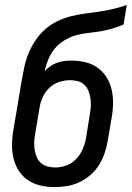

<svg xmlns="http://www.w3.org/2000/svg" viewBox="-20 -755 540 783"><path d="M204 8Q175 8 147 2Q119 -4 96 -19Q73 -34 58 -56.5Q43 -79 36 -106Q29 -133 29 -162Q29 -191 34 -221L68 -424Q73 -453 79 -481Q85 -509 96 -536.5Q107 -564 124 -589.5Q141 -615 163.5 -635Q186 -655 214 -668.5Q242 -682 270 -689Q298 -696 326.5 -699.5Q355 -703 384 -707.5Q413 -712 441.5 -718.5Q470 -725 497 -735L484 -655Q460 -645 436 -638Q412 -631 387.5 -627Q363 -623 338.5 -620.5Q314 -618 289.5 -611Q265 -604 242.5 -590.5Q220 -577 203.5 -557Q187 -537 177 -513Q167 -489 162 -465Q173 -476 185.5 -485Q198 -494 212.5 -499Q227 -504 241.5 -506Q256 -508 271 -508Q300 -508 327.5 -501.5Q355 -495 377 -479.5Q399 -464 413.5 -441.5Q428 -419 434.5 -392.5Q441 -366 441 -337Q441 -308 436 -279L419 -179Q415 -155 406.5 -130Q398 -105 384 -82.5Q370 -60 349.5 -42Q329 -24 305 -12.5Q281 -1 255 3.5Q229 8 204 8ZM206 -72Q229 -72 251.5 -80.5Q274 -89 291 -107Q308 -125 317.5 -147.5Q327 -170 331 -193L347 -293Q350 -309 350.5 -325Q351 -341 348.5 -356.5Q346 -372 340 -386Q334 -400 323 -410Q312 -420 297 -424Q282 -428 266 -428Q243 -428 220.5 -420.5Q198 -413 181 -396.5Q164 -380 154 -358Q144 -336 141 -314L123 -207Q120 -191 119.5 -175Q119 -159 121.5 -143.5Q124 -128 130 -114Q136 -100 147.5 -90Q159 -80 174.5 -76Q190 -72 206 -72Z"/></svg>

Font: Iosevka Curly Medium
Style: Italic
Weight: 500
Italic angle: -9°
Monospace: yes
Designer: Belleve Invis
Foundry: Belleve Invis
Version: Version 22.1.2; ttfautohint (v1.8.4)